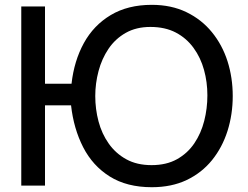

<svg xmlns="http://www.w3.org/2000/svg" viewBox="-20 -783 1040 806"><path d="M617.2 2.9Q512.7 2.9 440.9 -42Q369.1 -86.9 329.1 -165Q289.1 -243.2 278.3 -340.8H168.9V-3.9H69.3V-755.9H168.9V-431.6H280.3Q291 -527.3 332 -602.1Q373 -676.8 444.8 -719.7Q516.6 -762.7 617.2 -762.7Q699.2 -762.7 762.7 -731.9Q826.2 -701.2 869.6 -647.9Q913.1 -594.7 935.1 -525.9Q957 -457 957 -379.9Q957 -302.7 935.1 -233.4Q913.1 -164.1 870.1 -110.8Q827.1 -57.6 763.7 -27.3Q700.2 2.9 617.2 2.9ZM616.2 -89.8Q678.7 -89.8 723.1 -114.7Q767.6 -139.6 795.9 -181.6Q824.2 -223.6 837.4 -275.9Q850.6 -328.1 850.6 -382.8Q850.6 -438.5 836.4 -489.7Q822.3 -541 792.5 -582Q762.7 -623 717.8 -646.5Q672.9 -669.9 611.3 -669.9Q551.8 -669.9 507.8 -645Q463.9 -620.1 435.5 -578.1Q407.2 -536.1 393.6 -484.4Q379.9 -432.6 379.9 -379.9Q379.9 -325.2 393.6 -273.4Q407.2 -221.7 436.5 -180.2Q465.8 -138.7 510.3 -114.3Q554.7 -89.8 616.2 -89.8Z"/></svg>

Font: Kosugi
Style: Regular
Weight: 400
Version: Version 4.002